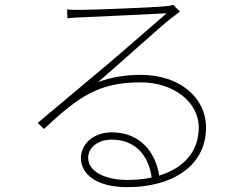

<svg xmlns="http://www.w3.org/2000/svg" viewBox="-20 -750 1040 795"><path d="M507 -5C418 -5 345 -38 345 -97C345 -141 388 -172 442 -172C539 -172 596 -107 608 -15C577 -8 543 -5 507 -5ZM697 -730C688 -727 683 -726 665 -724C617 -719 359 -709 309 -709C297 -709 275 -709 258 -711L259 -674C278 -677 293 -677 311 -678C361 -680 616 -692 670 -695C619 -651 476 -526 421 -480C364 -432 230 -320 136 -241L162 -216C307 -351 388 -409 563 -409C699 -409 803 -327 803 -222C803 -120 738 -53 639 -23C626 -112 566 -202 443 -202C364 -202 315 -151 315 -96C315 -31 376 25 508 25C688 25 833 -59 833 -222C833 -346 724 -440 563 -440C505 -440 444 -432 386 -410C477 -488 639 -635 683 -670C693 -678 712 -692 725 -702Z"/></svg>

Font: Source Han Sans CN ExtraLight
Style: Regular
Weight: 250
Designer: Ryoko NISHIZUKA (kana & ideographs); Paul D. Hunt (Latin, Greek & Cyrillic); Wenlong ZHANG (bopomofo); Sandoll Communica
Foundry: Adobe Systems Incorporated
Version: Version 1.004;PS 1.004;hotconv 16.6.51;makeotf.lib2.5.65220